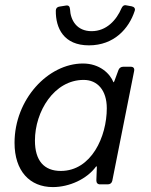

<svg xmlns="http://www.w3.org/2000/svg" viewBox="-20 -724 592 754"><path d="M199.2 -682.6C198.2 -613.3 230.5 -545.9 329.1 -545.9C428.7 -545.9 486.3 -612.3 508.8 -680.7C512.7 -690.4 506.8 -697.3 497.1 -699.2L475.6 -703.1C466.8 -705.1 460.9 -700.2 457 -691.4C437.5 -645.5 398.4 -601.6 339.8 -601.6C282.2 -601.6 256.8 -643.6 254.9 -688.5C253.9 -699.2 249 -704.1 238.3 -702.1L213.9 -698.2C205.1 -697.3 199.2 -691.4 199.2 -682.6ZM187.5 10.7C252 10.7 321.3 -20.5 357.4 -70.3H360.4L358.4 -15.6C358.4 -5.9 363.3 0 373 0H403.3C412.1 0 418.9 -4.9 420.9 -13.7L506.8 -445.3C508.8 -456.1 503.9 -461.9 493.2 -461.9H463.9C455.1 -461.9 448.2 -457 445.3 -449.2L428.7 -404.3L425.8 -400.4C412.1 -435.5 371.1 -474.6 305.7 -474.6C168.9 -474.6 37.1 -334 37.1 -163.1C37.1 -52.7 96.7 10.7 187.5 10.7ZM218.8 -52.7C153.3 -52.7 117.2 -92.8 117.2 -171.9C117.2 -286.1 192.4 -410.2 308.6 -410.2C362.3 -410.2 399.4 -370.1 399.4 -298.8C399.4 -187.5 338.9 -52.7 218.8 -52.7Z"/></svg>

Font: Ed Sans Neue
Style: Italic
Weight: 400
Italic angle: -11°
Designer: Stephen Hutchings
Version: Version 1.004;PS 001.004;hotconv 1.0.88;makeotf.lib2.5.64775